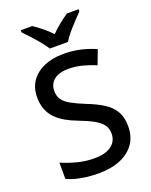

<svg xmlns="http://www.w3.org/2000/svg" viewBox="-172 -1032 893 1133"><g transform="rotate(-20 275.0 -465.5)"><path d="M505 -193Q505 -129 474 -84Q443 -39 385 -14.5Q327 10 247 10Q208 10 172 5.5Q136 1 105 -7Q74 -15 50 -27V-129Q90 -111 144 -96.5Q198 -82 254 -82Q302 -82 334 -95Q366 -108 382 -131Q398 -154 398 -185Q398 -218 381.5 -240.5Q365 -263 330.5 -282.5Q296 -302 238 -324Q198 -339 165.5 -357.5Q133 -376 108.5 -401Q84 -426 71 -459Q58 -492 58 -536Q58 -595 87.5 -637Q117 -679 169 -701.5Q221 -724 290 -724Q348 -724 397.5 -712.5Q447 -701 492 -681L458 -592Q417 -609 375 -620Q333 -631 287 -631Q247 -631 220 -619Q193 -607 179.5 -586Q166 -565 166 -537Q166 -504 181 -482Q196 -460 229 -441.5Q262 -423 316 -401Q376 -378 418.5 -351Q461 -324 483 -286.5Q505 -249 505 -193ZM227 -781Q213 -804 191 -830.5Q169 -857 145 -883Q121 -909 103 -928V-941H175Q201 -924 229.5 -901Q258 -878 283 -851Q310 -878 338.5 -901Q367 -924 393 -941H466V-928Q448 -909 423.5 -883Q399 -857 376.5 -830.5Q354 -804 341 -781Z"/></g></svg>

Font: Noto Sans Armenian Medium
Style: Regular
Weight: 500
Designer: Monotype Design Team
Foundry: Monotype Imaging Inc.
Version: Version 2.007